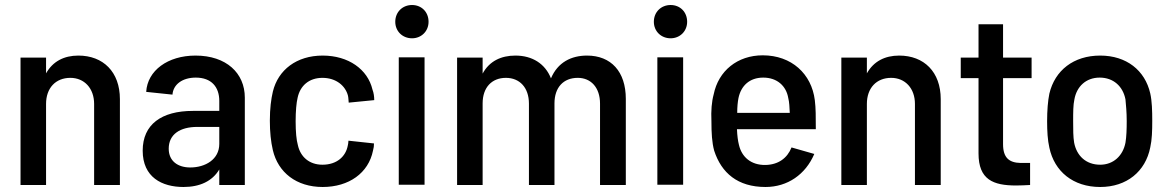

<svg xmlns="http://www.w3.org/2000/svg" viewBox="-20 -739 4665 767"><path d="M62 0H164V-324C164 -387 202 -428 261 -428C317 -428 356 -386 356 -324V0H459V-343C459 -452 392 -517 293 -517C236 -517 191 -494 164 -446V-509H62Z M856 -336V-296H751C625 -296 550 -242 550 -137C550 -31 627 8 713 8C778 8 828 -15 856 -62V0H958V-349C958 -447 884 -517 761 -517C650 -517 569 -457 564 -372L669 -361C672 -402 709 -429 762 -429C825 -429 856 -391 856 -336ZM654 -145C654 -203 700 -232 768 -232H856V-164C856 -102 800 -70 740 -70C691 -70 654 -95 654 -145Z M1269 8C1374 8 1452 -48 1470 -137C1473 -148 1474 -156 1474 -166L1372 -177C1371 -168 1371 -162 1369 -156C1361 -115 1327 -81 1268 -81C1215 -81 1180 -113 1170 -159C1164 -180 1161 -212 1161 -255C1161 -294 1164 -329 1169 -349C1179 -396 1214 -428 1268 -428C1323 -428 1360 -396 1370 -357C1372 -349 1372 -338 1373 -329L1475 -339C1475 -353 1473 -368 1468 -381C1449 -462 1372 -517 1269 -517C1165 -517 1091 -460 1070 -373C1063 -343 1058 -306 1058 -257C1058 -212 1062 -173 1070 -139C1091 -50 1164 8 1269 8Z M1573 -1H1676V-510H1573ZM1559 -652C1559 -614 1588 -586 1626 -586C1663 -586 1692 -614 1692 -652C1692 -691 1664 -719 1626 -719C1588 -719 1559 -691 1559 -652Z M2377 -325V0H2480V-344C2480 -453 2421 -517 2325 -517C2262 -517 2208 -490 2181 -426C2158 -484 2107 -517 2039 -517C1982 -517 1935 -495 1908 -445V-509H1806V0H1908V-326C1908 -390 1945 -428 2001 -428C2056 -428 2093 -389 2093 -325V0H2195V-326C2195 -390 2231 -428 2288 -428C2341 -428 2377 -389 2377 -325Z M2606 -1H2709V-510H2606ZM2592 -652C2592 -614 2621 -586 2659 -586C2696 -586 2725 -614 2725 -652C2725 -691 2697 -719 2659 -719C2621 -719 2592 -691 2592 -652Z M3038 8C3126 8 3198 -42 3233 -124L3142 -150C3125 -107 3089 -81 3038 -80C2980 -79 2943 -112 2932 -160C2928 -175 2925 -197 2924 -223H3239C3239 -272 3239 -307 3235 -339C3222 -444 3142 -518 3027 -518C2926 -518 2850 -456 2831 -362C2823 -333 2820 -296 2822 -255C2822 -208 2824 -170 2833 -137C2862 -48 2927 8 3038 8ZM2925 -288C2925 -312 2927 -332 2930 -347C2940 -396 2974 -429 3029 -429C3084 -429 3121 -396 3129 -347C3133 -332 3134 -310 3135 -288Z M3341 0H3443V-324C3443 -387 3481 -428 3540 -428C3596 -428 3635 -386 3635 -324V0H3738V-343C3738 -452 3671 -517 3572 -517C3515 -517 3470 -494 3443 -446V-509H3341Z M4039 2C4057 2 4075 1 4095 0V-88H4057C4011 -89 3987 -109 3987 -163V-427H4101V-509H3987V-642H3889V-509H3818V-427H3889V-126C3889 -21 3948 2 4039 2Z M4375 8C4481 8 4556 -54 4575 -150C4582 -181 4583 -217 4583 -256C4583 -296 4582 -335 4575 -366C4554 -458 4480 -517 4375 -517C4269 -517 4194 -458 4172 -365C4166 -336 4163 -297 4163 -255C4163 -216 4165 -179 4172 -149C4192 -54 4267 8 4375 8ZM4267 -255C4267 -290 4267 -320 4272 -342C4281 -393 4318 -429 4373 -429C4428 -429 4466 -394 4476 -342C4478 -320 4481 -291 4481 -255C4481 -223 4480 -193 4476 -169C4466 -117 4428 -81 4375 -81C4318 -81 4281 -117 4271 -169C4267 -192 4267 -222 4267 -255Z"/></svg>

Font: Vanilla Cream DemiBold
Style: Regular
Weight: 600
Designer: Jeremy Tribby, Jinavaṁso
Foundry: Tribby Type
Version: Version 1.422;Glyphs 3.1.2 (3151)